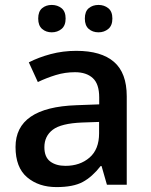

<svg xmlns="http://www.w3.org/2000/svg" viewBox="-20 -760 620 790"><path d="M293.9 -550.8Q396.5 -550.8 449 -505.4Q501.5 -460 501.5 -363.8V0H419.9L397.9 -76.7H394Q359.4 -32.2 320.3 -11.2Q281.2 9.8 212.4 9.8Q139.2 9.8 91.6 -30.5Q43.9 -70.8 43.9 -155.3Q43.9 -318.4 294.4 -327.1L388.2 -330.6V-358.9Q388.2 -414.6 361.8 -438.7Q335.4 -462.9 288.6 -462.9Q247.6 -462.9 209.5 -451.2Q171.4 -439.5 135.7 -422.4L98.6 -503.4Q138.2 -523.9 188.5 -537.4Q238.8 -550.8 293.9 -550.8ZM387.7 -258.3 317.9 -255.9Q231.4 -252.4 197 -226.1Q162.6 -199.7 162.6 -154.3Q162.6 -113.8 186.5 -95.7Q210.4 -77.6 249.5 -77.6Q309.1 -77.6 348.4 -111.6Q387.7 -145.5 387.7 -211.4ZM137.2 -683.6Q137.2 -712.9 153.3 -726.3Q169.4 -739.7 192.9 -739.7Q216.3 -739.7 233.2 -726.3Q250 -712.9 250 -683.6Q250 -654.8 233.2 -640.9Q216.3 -627 192.9 -627Q169.4 -627 153.3 -640.9Q137.2 -654.8 137.2 -683.6ZM329.1 -683.6Q329.1 -712.9 345.2 -726.3Q361.3 -739.7 385.3 -739.7Q408.7 -739.7 425.5 -726.3Q442.4 -712.9 442.4 -683.6Q442.4 -654.8 425.5 -640.9Q408.7 -627 385.3 -627Q361.3 -627 345.2 -640.9Q329.1 -654.8 329.1 -683.6Z"/></svg>

Font: Open Sans SemiBold
Style: Regular
Weight: 600
Designer: Monotype Design Team
Foundry: Monotype Imaging Inc.
Version: Version 3.003; ttfautohint (v1.8.4)